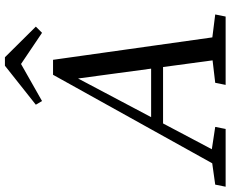

<svg xmlns="http://www.w3.org/2000/svg" viewBox="-124 -800 896 745"><g transform="rotate(-90 323.5 -428.0)"><path d="M-29 0H195.1L203.1 -40.4L104.3 -55.4H86L-20.9 -40.4L-29 0ZM33 0H88.1L402.7 -594.8L388.1 -593.8L468.1 0H557.7L463.4 -669.7H405.3L33 0ZM194.6 -242.8H480.8L493.4 -289.1H208.8L194.6 -242.8ZM366.1 0H631.3L639.4 -40.4L520 -55.4H501.7L374.2 -40.4L366.1 0ZM473.3 -856.4H440.5L289.2 -736.5L303.4 -712.4L492.9 -819.8H408.8L568.2 -712.4L592.2 -736.5L473.3 -856.4Z"/></g></svg>

Font: Source Serif Variable
Style: Italic
Weight: 389
Italic angle: -12°
Designer: Frank Grießhammer
Foundry: Adobe Systems Incorporated
Version: Version 3.001;hotconv 1.0.111;makeotfexe 2.5.65597